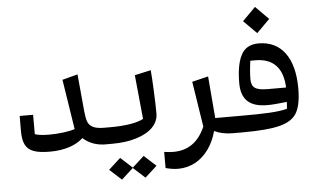

<svg xmlns="http://www.w3.org/2000/svg" viewBox="-66 -942 2155 1315"><g transform="rotate(-5 1011.5 -284.0)"><path d="M673.3 14.6V-99.6H629.9C594.2 -99.6 567.9 -104.5 550.8 -114.3C533.7 -124 522 -137.2 516.6 -154.3C510.7 -170.9 506.3 -194.8 503.4 -226.6L480 -479.5L374 -451.7L427.7 -107.9C408.7 -101.6 382.8 -96.2 350.1 -91.8C316.9 -87.4 284.2 -85.4 252 -85.4C207 -85.4 173.8 -89.4 152.8 -97.2V-230.5H60.5L60.1 -125.5C60.1 -85.4 65.9 -54.2 77.6 -31.7C100.6 13.2 150.9 31.2 246.1 31.2C345.7 31.2 424.3 4.9 475.1 -42C517.1 -4.4 568.8 14.6 629.9 14.6Z M995.1 -166C995.1 -202.6 993.7 -254.4 990.7 -320.3C987.8 -386.2 984.9 -434.6 981.9 -464.4L870.6 -439.9L900.4 -136.7C857.9 -113.3 777.8 -99.6 673.8 -99.6H615.2V14.6H673.8C738.3 14.6 794.9 7.3 843.3 -8.3C940.4 -38.6 995.1 -94.2 995.1 -166ZM801.8 189.5 720.7 115.7 638.7 190.4 720.7 265.1 801.3 191.9 882.3 265.6 964.4 190.9 882.3 116.2Z M1550.3 14.6V-99.6H1393.6L1369.6 -387.7L1258.3 -360.8L1307.1 -48.3C1260.7 57.1 1189 106.4 1087.4 106.4C1070.3 106.4 1049.3 104.5 1024.9 101.1V211.9C1055.2 220.2 1084 224.6 1110.8 224.6C1152.8 224.6 1191.9 214.8 1228 195.8C1299.8 156.7 1352.5 83.5 1377.9 -11.7C1414.1 5.9 1457 14.6 1506.8 14.6Z M1978 -252.9C1978 -463.4 1889.2 -583 1733.4 -583C1675.3 -583 1635.3 -560.1 1612.3 -514.6C1589.4 -469.2 1578.1 -405.3 1578.1 -323.2C1578.1 -210 1635.7 -156.7 1756.3 -156.7C1775.4 -156.7 1792.5 -157.2 1807.6 -158.7C1822.8 -160.2 1843.3 -162.1 1869.6 -164.6L1891.6 -167L1888.7 -120.1C1827.6 -102.5 1722.7 -99.6 1578.6 -99.6H1506.8L1507.3 14.6H1570.3C1686 14.6 1772.5 7.3 1829.6 -7.8C1886.2 -22.5 1925.3 -48.3 1946.3 -85.4C1967.3 -122.6 1978 -178.2 1978 -252.9ZM1641.1 -743.7 1731 -653.8 1820.8 -743.7 1731 -834ZM1771 -265.6C1684.6 -265.6 1656.7 -285.6 1656.7 -344.2C1656.7 -362.3 1657.7 -380.9 1659.2 -399.4C1660.6 -417.5 1663.1 -440.9 1667 -469.7H1702.1C1823.2 -469.7 1890.6 -400.4 1895 -265.6Z"/></g></svg>

Font: SG Kara
Style: Regular
Weight: 400
Designer: Damoon Khanjanzadeh
Version: Version 1.000